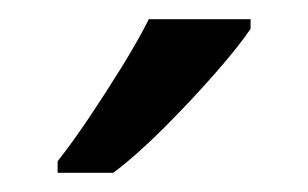

<svg xmlns="http://www.w3.org/2000/svg" viewBox="-20 -786 321 200"><path d="M241 -756Q229 -738 204 -709.5Q179 -681 150.5 -652.5Q122 -624 98 -606H40V-618Q55 -637 72.5 -663Q90 -689 107 -716.5Q124 -744 135 -766H241Z"/></svg>

Font: Noto Sans Batak
Style: Regular
Weight: 400
Designer: Monotype Design Team
Foundry: Monotype Imaging Inc.
Version: Version 2.002; ttfautohint (v1.8.4.7-5d5b)